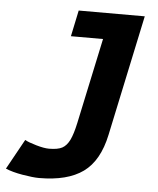

<svg xmlns="http://www.w3.org/2000/svg" viewBox="-128 -720 641 779"><g transform="rotate(5 192.5 -330.5)"><path d="M60.1 15.1Q35.2 15.1 -7.6 7.8Q-50.3 0.5 -77.1 -11.2L-9.3 -133.8Q4.9 -125.5 37.4 -116.2Q69.8 -106.9 89.4 -106.9Q125.5 -106.9 143.6 -116.7Q161.6 -126.5 173.6 -150.9Q185.5 -175.3 195.3 -221.2L269.5 -569.3H138.7L161.1 -675.8H430.2L325.7 -184.1Q303.2 -77.1 239.3 -31Q175.3 15.1 60.1 15.1Z"/></g></svg>

Font: Cadman
Style: Bold Italic
Weight: 700
Italic angle: -12°
Designer: Paul James MIller
Foundry: High-Logic / Made with FontCreator
Version: Version 2.114;March 28, 2021;FontCreator 13.0.0.2683 64-bit